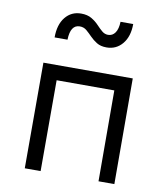

<svg xmlns="http://www.w3.org/2000/svg" viewBox="-84 -826 769 895"><g transform="rotate(10 300.0 -378.0)"><path d="M94 0V-500H517L518 0H443L442 -430H169V0ZM125 -625Q125 -686 153.5 -721Q182 -756 228 -756Q258 -756 278 -744Q298 -732 312 -717Q326 -702 339 -691Q352 -680 368 -680Q389 -680 401.5 -698Q414 -716 415 -750H475Q475 -691 446 -656Q417 -621 371 -621Q343 -621 324.5 -632.5Q306 -644 292 -658.5Q278 -673 264.5 -684.5Q251 -696 232 -696Q188 -696 186 -625Z"/></g></svg>

Font: Orbit
Style: Regular
Weight: 400
Designer: Sooun Cho
Foundry: JAMO
Version: Version 1.000; ttfautohint (v1.8.4.7-5d5b);gftools[0.9.29]